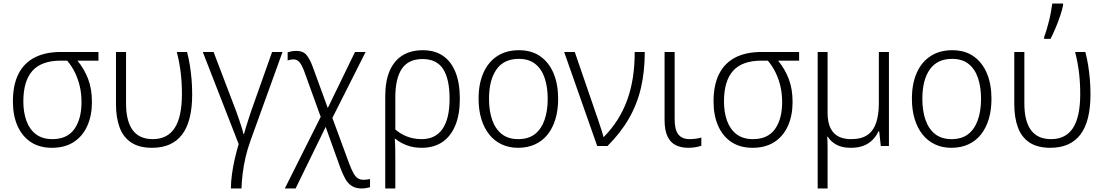

<svg xmlns="http://www.w3.org/2000/svg" viewBox="-20 -826 6246 1086"><path d="M500 -249Q500 -173 474 -114.5Q448 -56 397.5 -23Q347 10 274 10Q204 10 155 -22Q106 -54 79.5 -113Q53 -172 53 -252Q53 -346 84.5 -408Q116 -470 176.5 -501Q237 -532 324 -532H537V-483H418Q456 -437 478 -380.5Q500 -324 500 -249ZM112 -252Q112 -191 129.5 -142.5Q147 -94 183.5 -66.5Q220 -39 276 -39Q360 -39 400.5 -96Q441 -153 441 -248Q441 -296 431.5 -337Q422 -378 404.5 -414.5Q387 -451 360 -483H324Q215 -483 163.5 -425.5Q112 -368 112 -252Z M840 10Q767 10 722 -20Q677 -50 656.5 -105.5Q636 -161 636 -237V-532H693V-241Q693 -141 730.5 -90Q768 -39 844 -39Q927 -39 968 -102Q1009 -165 1009 -294Q1009 -359 1002 -416.5Q995 -474 980 -532H1038Q1048 -494 1054 -456Q1060 -418 1063.5 -378Q1067 -338 1067 -292Q1067 -140 1010 -65Q953 10 840 10Z M1396 -28Q1380 16 1369 63.5Q1358 111 1352.5 156Q1347 201 1346 240H1286Q1286 204 1292 159.5Q1298 115 1308.5 70Q1319 25 1330 -11L1127 -532H1188L1315 -199Q1323 -177 1331 -153.5Q1339 -130 1346 -108.5Q1353 -87 1357 -68H1360Q1365 -85 1371.5 -107.5Q1378 -130 1386 -153.5Q1394 -177 1400 -196L1519 -532H1578Z M1657 -538Q1695 -538 1714.5 -514Q1734 -490 1750 -445L1834 -215L1988 -532H2048L1860 -159L1955 99Q1968 133 1979 153Q1990 173 2003.5 182Q2017 191 2036 191Q2047 191 2056 189.5Q2065 188 2073 187V233Q2064 235 2052.5 237.5Q2041 240 2026 240Q1993 240 1971 226.5Q1949 213 1934 187Q1919 161 1905 123L1822 -108L1652 240H1591L1794 -165L1701 -422Q1688 -457 1674.5 -473.5Q1661 -490 1641 -490Q1632 -490 1623.5 -488.5Q1615 -487 1607 -484V-530Q1616 -533 1628 -535.5Q1640 -538 1657 -538Z M2581 -267Q2581 -179 2555.5 -117Q2530 -55 2482 -22.5Q2434 10 2365 10Q2319 10 2281.5 -4Q2244 -18 2216 -41H2213Q2215 -16 2215.5 13.5Q2216 43 2216 80V240H2159V-280Q2159 -367 2184 -425Q2209 -483 2256.5 -512.5Q2304 -542 2372 -542Q2438 -542 2484.5 -511Q2531 -480 2556 -418.5Q2581 -357 2581 -267ZM2370 -492Q2290 -492 2253 -437Q2216 -382 2216 -275V-94Q2245 -68 2283 -53.5Q2321 -39 2365 -39Q2443 -39 2483 -97Q2523 -155 2523 -267Q2523 -379 2486.5 -435.5Q2450 -492 2370 -492Z M3137 -267Q3137 -204 3122 -153.5Q3107 -103 3078.5 -66.5Q3050 -30 3007.5 -10Q2965 10 2910 10Q2859 10 2817.5 -9.5Q2776 -29 2747 -65.5Q2718 -102 2702.5 -153Q2687 -204 2687 -267Q2687 -353 2714.5 -414.5Q2742 -476 2793 -509Q2844 -542 2915 -542Q2987 -542 3036 -507.5Q3085 -473 3111 -411.5Q3137 -350 3137 -267ZM2746 -267Q2746 -199 2764 -147.5Q2782 -96 2818.5 -67.5Q2855 -39 2911 -39Q2969 -39 3005.5 -67.5Q3042 -96 3060 -147.5Q3078 -199 3078 -267Q3078 -333 3061 -384Q3044 -435 3008 -464Q2972 -493 2914 -493Q2830 -493 2788 -433Q2746 -373 2746 -267Z M3171 -532H3231L3360 -157Q3365 -142 3371.5 -122.5Q3378 -103 3384 -84.5Q3390 -66 3393 -52H3396Q3441 -98 3473.5 -149.5Q3506 -201 3527.5 -260Q3549 -319 3559.5 -386.5Q3570 -454 3570 -532H3627Q3627 -422 3605.5 -329.5Q3584 -237 3537.5 -156Q3491 -75 3416 0H3358Z M3796 -151Q3796 -92 3817 -65.5Q3838 -39 3881 -39Q3898 -39 3916.5 -41.5Q3935 -44 3947 -48V-2Q3935 3 3914.5 6.5Q3894 10 3873 10Q3832 10 3802 -5Q3772 -20 3755.5 -54.5Q3739 -89 3739 -147V-532H3796Z M4463 -249Q4463 -173 4437 -114.5Q4411 -56 4360.5 -23Q4310 10 4237 10Q4167 10 4118 -22Q4069 -54 4042.5 -113Q4016 -172 4016 -252Q4016 -346 4047.5 -408Q4079 -470 4139.5 -501Q4200 -532 4287 -532H4500V-483H4381Q4419 -437 4441 -380.5Q4463 -324 4463 -249ZM4075 -252Q4075 -191 4092.5 -142.5Q4110 -94 4146.5 -66.5Q4183 -39 4239 -39Q4323 -39 4363.5 -96Q4404 -153 4404 -248Q4404 -296 4394.5 -337Q4385 -378 4367.5 -414.5Q4350 -451 4323 -483H4287Q4178 -483 4126.5 -425.5Q4075 -368 4075 -252Z M5008 -532V0H4962L4953 -83H4949Q4936 -56 4915.5 -35Q4895 -14 4865 -2Q4835 10 4792 10Q4743 10 4711 -7.5Q4679 -25 4662 -53H4659Q4660 -41 4660.5 -24.5Q4661 -8 4661 11Q4661 30 4661 51V240H4605V-532H4661V-188Q4661 -114 4694 -76.5Q4727 -39 4794 -39Q4853 -39 4887 -63Q4921 -87 4936 -132.5Q4951 -178 4951 -242V-532Z M5588 -267Q5588 -204 5573 -153.5Q5558 -103 5529.5 -66.5Q5501 -30 5458.5 -10Q5416 10 5361 10Q5310 10 5268.5 -9.5Q5227 -29 5198 -65.5Q5169 -102 5153.5 -153Q5138 -204 5138 -267Q5138 -353 5165.5 -414.5Q5193 -476 5244 -509Q5295 -542 5366 -542Q5438 -542 5487 -507.5Q5536 -473 5562 -411.5Q5588 -350 5588 -267ZM5197 -267Q5197 -199 5215 -147.5Q5233 -96 5269.5 -67.5Q5306 -39 5362 -39Q5420 -39 5456.5 -67.5Q5493 -96 5511 -147.5Q5529 -199 5529 -267Q5529 -333 5512 -384Q5495 -435 5459 -464Q5423 -493 5365 -493Q5281 -493 5239 -433Q5197 -373 5197 -267Z M5921 10Q5848 10 5803 -20Q5758 -50 5737.5 -105.5Q5717 -161 5717 -237V-532H5774V-241Q5774 -141 5811.5 -90Q5849 -39 5925 -39Q6008 -39 6049 -102Q6090 -165 6090 -294Q6090 -359 6083 -416.5Q6076 -474 6061 -532H6119Q6129 -494 6135 -456Q6141 -418 6144.5 -378Q6148 -338 6148 -292Q6148 -140 6091 -65Q6034 10 5921 10ZM5886 -617Q5893 -635 5900 -658.5Q5907 -682 5913.5 -708Q5920 -734 5924.5 -759Q5929 -784 5932 -806H5993V-796Q5988 -770 5976.5 -736Q5965 -702 5950.5 -667.5Q5936 -633 5922 -606H5886Z"/></svg>

Font: Noto Sans Display Light
Style: Regular
Weight: 300
Designer: Monotype Design Team
Foundry: Monotype Imaging Inc.
Version: Version 2.003